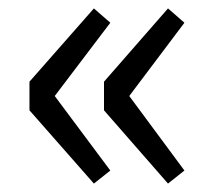

<svg xmlns="http://www.w3.org/2000/svg" viewBox="-20 -510 519 456"><path d="M203 -74 242 -105 110 -282 242 -456 203 -490 50 -316V-248ZM379 -74 418 -105 287 -282 418 -456 379 -490 227 -316V-248Z"/></svg>

Font: Source Han Sans HK
Style: Regular
Weight: 400
Designer: Ryoko NISHIZUKA 西塚涼子 (kana, bopomofo & ideographs); Paul D. Hunt (Latin, Greek & Cyrillic); Sandoll Communications 산돌커뮤니
Foundry: Adobe
Version: Version 2.000;hotconv 1.0.107;makeotfexe 2.5.65593